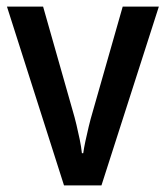

<svg xmlns="http://www.w3.org/2000/svg" viewBox="-20 -559 500 579"><path d="M173 0 1 -539H110L199 -226Q205 -206 210.5 -183Q216 -160 220.5 -138Q225 -116 227 -97H231Q233 -112 237.5 -133Q242 -154 247.5 -177Q253 -200 259 -220L350 -539H459L286 0Z"/></svg>

Font: Noto Sans Display SemiCondensed Medium
Style: Regular
Weight: 500
Width: 4
Designer: Monotype Design Team
Foundry: Monotype Imaging Inc.
Version: Version 2.003